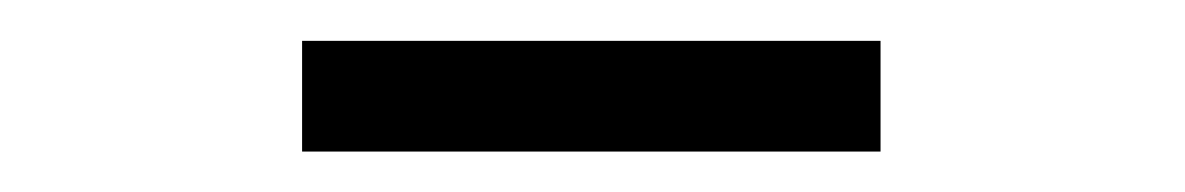

<svg xmlns="http://www.w3.org/2000/svg" viewBox="-20 -687 580 94"><path d="M127.9 -612.8V-667H411.1V-612.8Z"/></svg>

Font: Clear Sans Light
Style: Regular
Weight: 300
Foundry: Intel Corporation
Version: Version 1.00